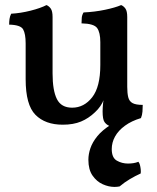

<svg xmlns="http://www.w3.org/2000/svg" viewBox="-20 -487 618 756"><path d="M227 4Q158 4 119.5 -35Q81 -74 81 -175V-316Q81 -354 71 -371.5Q61 -389 16 -390Q16 -402 17.5 -412.5Q19 -423 24 -433Q61 -435 100.5 -445Q140 -455 163 -467Q173 -463 180 -453Q187 -443 187 -420V-198Q187 -131 204 -97Q221 -63 264 -63Q311 -63 343 -104Q375 -145 375 -231V-321Q375 -359 362.5 -376.5Q350 -394 301 -395Q301 -407 302 -417.5Q303 -428 309 -438Q353 -440 393.5 -448.5Q434 -457 457 -467Q467 -463 474 -453Q481 -443 481 -420V-133L389 -96Q384 -82 375 -69Q366 -56 354 -45Q329 -21 299 -8.5Q269 4 227 4ZM411 9Q399 4 391.5 -6.5Q384 -17 384 -49Q384 -61 386 -81.5Q388 -102 394 -134L481 -145Q481 -120 485 -104Q489 -88 502 -81Q515 -74 542 -74Q542 -62 541 -48Q540 -34 535 -22Q507 -21 472 -13Q437 -5 411 9ZM505 -38 535 -22Q498 -11 472 8Q446 27 433 50.5Q420 74 420 100Q420 134 440 145.5Q460 157 484 157Q494 157 504.5 155.5Q515 154 525 150Q529 155 531 162.5Q533 170 534 179Q535 188 534 196Q512 206 491 218.5Q470 231 451 247Q446 248 441 248.5Q436 249 431 249Q408 249 384.5 238.5Q361 228 344.5 204.5Q328 181 328 142Q328 120 336 96.5Q344 73 363 49.5Q382 26 416.5 4Q451 -18 505 -38Z"/></svg>

Font: Vollkorn Medium
Style: Regular
Weight: 500
Designer: Friedrich Althausen
Foundry: Friedrich Althausen
Version: Version 5.000